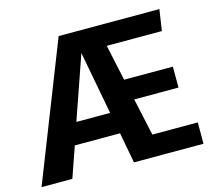

<svg xmlns="http://www.w3.org/2000/svg" viewBox="-119 -816 1057 939"><g transform="rotate(-15 409.0 -346.0)"><path d="M570 -108H800V0H448L419 -155H190L136 0H-20L252 -692H762L746 -585H467L506 -403H753V-297H529ZM227 -264H398L338 -583Z"/></g></svg>

Font: Fira Sans SemiBold
Style: Regular
Weight: 600
Designer: bBox Type GmbH & Carrois Corporate GbR & Edenspiekermann AG
Foundry: bBox Type GmbH & Carrois Corporate GbR & Edenspiekermann AG
Version: Version 4.301;PS 004.301;hotconv 1.0.88;makeotf.lib2.5.64775